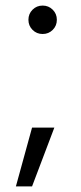

<svg xmlns="http://www.w3.org/2000/svg" viewBox="-20 -532 290 689"><path d="M133 -410Q111.5 -410 96.8 -424.8Q82 -439.5 82 -461Q82 -482.5 96.8 -497.2Q111.5 -512 133 -512Q154.5 -512 169.2 -497.2Q184 -482.5 184 -461Q184 -439.5 169.2 -424.8Q154.5 -410 133 -410ZM37 137 95 -74H175L95 137Z"/></svg>

Font: Red Hat Display
Style: Regular
Weight: 300
Designer: Pentagram, MCKL
Foundry: Pentagram, MCKL
Version: Version 1.023